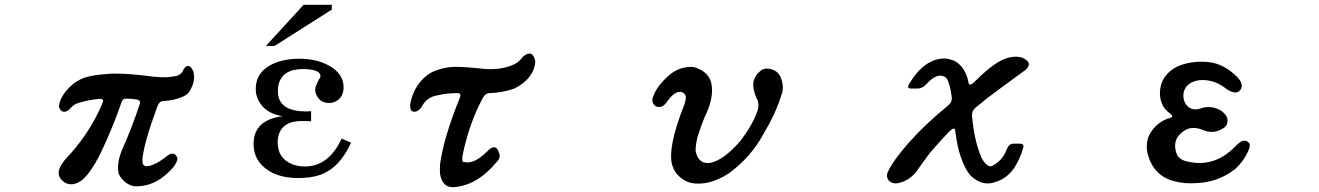

<svg xmlns="http://www.w3.org/2000/svg" viewBox="-20 -724 5484 798"><path d="M743 -436Q764 -467 783 -429Q795 -388 768 -345Q760 -331 740 -322Q703 -306 659 -304Q643 -304 635 -284Q579 -133 572 -64Q572 -44 574 -42Q580 -32 590 -33Q621 -35 670 -72Q692 -93 709 -81Q720 -68 717 -60Q708 -25 646 20Q595 53 539 50Q519 48 498 31Q473 8 472 -10Q466 -44 484 -94Q526 -186 561 -292Q566 -308 546 -311Q526 -314 507 -314Q491 -316 485 -299Q458 -220 424 -144Q388 -61 362 -24Q326 32 290 40Q269 46 248 34Q225 18 224 -4Q222 -34 272 -84Q359 -182 407 -298Q413 -314 393 -313Q347 -309 313 -298Q290 -293 274 -276Q255 -253 237 -262Q221 -274 227 -293Q236 -334 283 -374Q315 -401 363 -409Q385 -414 443 -418Q507 -420 621 -405Q679 -399 719 -410Q738 -419 743 -436Z M1359 -684 1121 -533H1085L1242 -704H1359ZM1439 -131Q1391 -24 1307 4Q1270 16 1220 16Q1119 16 1067 -39Q1034 -74 1034 -126Q1034 -225 1154 -241Q1081 -253 1054 -307Q1043 -329 1043 -354Q1043 -437 1139 -468Q1178 -480 1222 -480Q1308 -480 1364 -441Q1408 -409 1408 -362Q1408 -318 1374 -302Q1362 -296 1348 -296Q1311 -296 1296 -328Q1290 -339 1290 -352Q1290 -365 1307 -396Q1312 -403 1312 -407Q1312 -436 1240 -437Q1151 -437 1137 -369Q1135 -358 1135 -345Q1135 -259 1258 -261Q1266 -262 1273 -262V-220Q1260 -221 1235 -221Q1152 -221 1137 -158Q1134 -147 1134 -133Q1134 -65 1196 -41Q1219 -32 1247 -32Q1346 -32 1400 -148Z M2155 -490Q2195 -521 2205 -468Q2199 -397 2118 -356Q2066 -338 2013 -337Q1997 -336 1986 -316Q1929 -209 1902 -76Q1901 -65 1902 -53Q1904 -50 1924 -49Q1958 -49 2003 -93Q2044 -137 2057 -79Q2058 -63 2043 -49Q1967 41 1881 52Q1825 64 1811 9Q1807 -4 1809 -41Q1823 -149 1892 -320Q1898 -337 1882 -337Q1836 -337 1794 -327Q1755 -319 1736 -286Q1728 -269 1711 -261Q1698 -257 1690 -264Q1684 -270 1685 -291Q1691 -329 1713 -365Q1742 -410 1786 -429Q1828 -445 1866 -446Q1900 -447 1970 -440Q2056 -428 2118 -457Q2138 -467 2155 -490Z M2824 -443Q2856 -450 2877 -441Q2929 -420 2937 -375Q2947 -322 2916 -253Q2901 -222 2885 -173Q2871 -133 2871 -96Q2883 -40 2932 -47Q2989 -59 3057 -138Q3108 -205 3126 -258Q3136 -277 3130 -304Q3106 -352 3112 -387Q3118 -410 3137 -426Q3155 -445 3187 -436Q3210 -430 3223 -407Q3242 -363 3227 -327Q3204 -252 3153 -167Q3102 -72 3010 -4Q2946 37 2890 39Q2839 42 2805 11Q2784 -7 2776 -32Q2763 -64 2775 -131Q2787 -196 2825 -291Q2828 -301 2830 -311Q2832 -325 2827 -331Q2816 -346 2797 -341Q2774 -334 2750 -298Q2731 -272 2706 -282Q2684 -297 2695 -324Q2712 -370 2764 -414Q2792 -437 2824 -443Z M4146 -475Q4189 -495 4227 -485Q4276 -464 4243 -434Q4163 -376 4083 -316Q4059 -297 4034 -276Q4018 -262 4020 -242Q4029 -138 4060 -67Q4077 -35 4098 -32Q4145 -52 4165 -105Q4174 -127 4193 -127H4219Q4239 -127 4232 -107Q4220 -65 4196 -27Q4164 19 4118 32Q4065 53 4015 7Q3990 -21 3973 -73Q3959 -111 3950 -182Q3947 -198 3927 -179Q3898 -150 3846 -90Q3816 -50 3788 -10Q3757 29 3709 38Q3691 40 3676 29Q3660 10 3671 -11Q3690 -54 3757 -131Q3828 -210 3920 -285Q3937 -299 3936 -317Q3932 -355 3922 -382Q3918 -395 3911 -402Q3877 -426 3831 -375Q3814 -356 3794 -356H3767Q3747 -356 3759 -376Q3822 -481 3907 -481Q3924 -480 3947 -471Q3968 -460 3984 -437Q4000 -412 4005 -382Q4008 -364 4026 -380Q4099 -453 4146 -475Z M4870 -446Q4928 -473 5003 -466Q5068 -459 5123 -403Q5150 -374 5137 -353Q5121 -326 5079 -353Q5028 -395 4968 -391Q4946 -389 4928 -379Q4906 -365 4900 -342Q4894 -312 4910 -289Q4934 -258 4979 -276Q5020 -286 5057 -263Q5081 -244 5082 -225Q5082 -204 5070 -195Q5032 -167 4989 -180Q4952 -197 4922 -190Q4899 -183 4879 -161Q4853 -127 4872 -81Q4883 -61 4909 -54Q4993 -32 5063 -74Q5090 -90 5123 -124Q5153 -152 5172 -129Q5176 -123 5173 -109Q5154 -58 5113 -21Q5042 34 4953 37Q4902 41 4856 28Q4774 5 4750 -84Q4740 -128 4757 -164Q4787 -218 4843 -234Q4861 -239 4843 -252Q4817 -272 4811 -290Q4793 -328 4807 -376Q4822 -420 4870 -446Z"/></svg>

Font: cwTeXKai
Style: Medium
Weight: 500
Version: Version 1.17